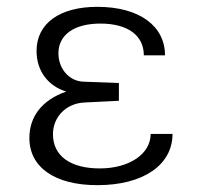

<svg xmlns="http://www.w3.org/2000/svg" viewBox="-20 -531 591 562"><path d="M66 -127C66 -41 141 11 265 11C399 11 485 -48 485 -139H421C421 -80 358 -38 272 -38C187 -38 135 -74 135 -138C135 -189 174 -229 228 -231L328 -236V-288L223 -292C182 -294 151 -330 151 -375C151 -429 197 -462 274 -462C353 -462 401 -428 401 -369H463C463 -455 388 -511 265 -511C154 -511 87 -462 87 -382C87 -323 121 -279 174 -263C102 -238 66 -189 66 -127Z"/></svg>

Font: Perun Light
Style: Regular
Weight: 300
Foundry: Copyright (c) Stefan Peev, Context Ltd, 2016
Version: Version 1.089